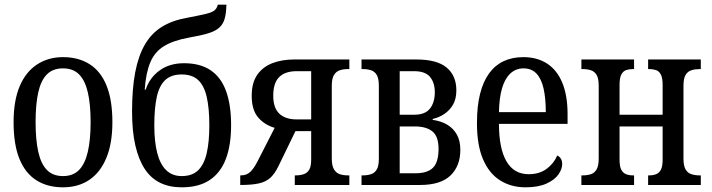

<svg xmlns="http://www.w3.org/2000/svg" viewBox="-20 -790 3039 820"><path d="M249 10Q183 10 135.5 -20Q88 -50 63 -111.5Q38 -173 38 -268Q38 -360 64 -421.5Q90 -483 138 -514.5Q186 -546 249 -546Q315 -546 362.5 -516Q410 -486 435 -424.5Q460 -363 460 -268Q460 -177 434 -115Q408 -53 361 -21.5Q314 10 249 10ZM249 -38Q292 -38 317.5 -64Q343 -90 355 -141.5Q367 -193 367 -268Q367 -345 355 -396Q343 -447 317.5 -472.5Q292 -498 249 -498Q206 -498 180.5 -472.5Q155 -447 143.5 -396Q132 -345 132 -268Q132 -193 143.5 -141.5Q155 -90 180.5 -64Q206 -38 249 -38Z M756 10Q704 10 664.5 -9Q625 -28 598.5 -68Q572 -108 558 -169Q544 -230 544 -314Q544 -411 557.5 -481.5Q571 -552 599 -600Q627 -648 671.5 -675.5Q716 -703 779 -714Q831 -724 858.5 -730.5Q886 -737 896.5 -746Q907 -755 910 -770H947Q946 -733 939.5 -710Q933 -687 916.5 -672Q900 -657 868.5 -647.5Q837 -638 785 -629Q720 -617 680.5 -593Q641 -569 622 -524Q603 -479 598 -407H602Q619 -458 661.5 -489Q704 -520 766 -520Q835 -520 879.5 -490Q924 -460 945.5 -401Q967 -342 967 -255Q967 -170 944.5 -111Q922 -52 875.5 -21Q829 10 756 10ZM756 -38Q801 -38 826.5 -63Q852 -88 863 -136.5Q874 -185 874 -255Q874 -327 863 -375.5Q852 -424 826.5 -448Q801 -472 756 -472Q711 -472 685.5 -448Q660 -424 649.5 -375.5Q639 -327 639 -255Q639 -185 651.5 -136.5Q664 -88 690 -63Q716 -38 756 -38Z M1006 0V-41H1009Q1033 -41 1048.5 -55.5Q1064 -70 1080 -101L1153 -244Q1109 -257 1082 -289Q1055 -321 1055 -381Q1055 -437 1079 -471Q1103 -505 1144 -520.5Q1185 -536 1237 -536H1472V-495H1466Q1447 -495 1431.5 -490Q1416 -485 1406.5 -470Q1397 -455 1397 -423V-113Q1397 -82 1406.5 -66.5Q1416 -51 1431.5 -46Q1447 -41 1466 -41H1472V0H1239V-41H1243Q1262 -41 1277 -46Q1292 -51 1300.5 -65Q1309 -79 1309 -109V-230H1212L1255 -257L1169 -80Q1154 -49 1135.5 -31.5Q1117 -14 1087 -7Q1057 0 1006 0ZM1247 -280H1309V-486H1247Q1198 -486 1172.5 -461Q1147 -436 1147 -381Q1147 -329 1173 -304.5Q1199 -280 1247 -280Z M1524 0V-41H1530Q1549 -41 1564.5 -46Q1580 -51 1589 -66Q1598 -81 1598 -112V-424Q1598 -455 1589 -470Q1580 -485 1564.5 -490Q1549 -495 1530 -495H1524V-536H1758Q1846 -536 1887.5 -501.5Q1929 -467 1929 -404Q1929 -368 1915 -343.5Q1901 -319 1878 -303.5Q1855 -288 1828 -282V-278Q1864 -273 1890 -257.5Q1916 -242 1931 -215.5Q1946 -189 1946 -150Q1946 -81 1904 -40.5Q1862 0 1774 0ZM1687 -50H1754Q1806 -50 1829.5 -74Q1853 -98 1853 -154Q1853 -208 1826.5 -229Q1800 -250 1752 -250H1687ZM1687 -300H1749Q1796 -300 1816.5 -326.5Q1837 -353 1837 -396Q1837 -437 1816.5 -461.5Q1796 -486 1749 -486H1687Z M2224 10Q2163 10 2116 -19.5Q2069 -49 2043 -109.5Q2017 -170 2017 -264Q2017 -337 2030.5 -390Q2044 -443 2069.5 -477.5Q2095 -512 2131.5 -529Q2168 -546 2215 -546Q2274 -546 2316.5 -518.5Q2359 -491 2381.5 -436.5Q2404 -382 2404 -303V-261H2111Q2111 -156 2143 -101Q2175 -46 2238 -46Q2283 -46 2314 -68.5Q2345 -91 2360 -126Q2370 -121 2375.5 -112Q2381 -103 2381 -89Q2381 -68 2365 -45Q2349 -22 2314 -6Q2279 10 2224 10ZM2311 -311Q2311 -370 2301.5 -412Q2292 -454 2271 -476Q2250 -498 2216 -498Q2183 -498 2159.5 -476Q2136 -454 2124 -412.5Q2112 -371 2111 -311Z M2463 0V-41H2469Q2488 -41 2503.5 -46Q2519 -51 2528 -66.5Q2537 -82 2537 -113V-423Q2537 -455 2528 -470Q2519 -485 2503.5 -490Q2488 -495 2469 -495H2463V-536H2688V-495H2683Q2667 -495 2654 -490.5Q2641 -486 2633.5 -471.5Q2626 -457 2626 -427V-300H2810V-427Q2810 -457 2802.5 -471.5Q2795 -486 2782 -490.5Q2769 -495 2753 -495H2748V-536H2973V-495H2967Q2949 -495 2933 -490Q2917 -485 2908 -470Q2899 -455 2899 -423V-113Q2899 -82 2908 -66.5Q2917 -51 2933 -46Q2949 -41 2967 -41H2973V0H2748V-41H2753Q2769 -41 2782 -46Q2795 -51 2802.5 -65Q2810 -79 2810 -109V-250H2626V-109Q2626 -79 2633.5 -65Q2641 -51 2654 -46Q2667 -41 2683 -41H2688V0Z"/></svg>

Font: Noto Serif Condensed
Style: Regular
Weight: 400
Width: 3
Designer: Monotype Design Team
Foundry: Monotype Imaging Inc.
Version: Version 2.015